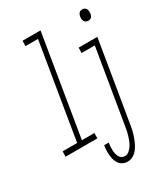

<svg xmlns="http://www.w3.org/2000/svg" viewBox="-273 -839 1015 1157"><g transform="rotate(-30 235.0 -261.0)"><path d="M-46 0 -45 -37H56L165 -698H78L79 -735H204L89 -37H176L175 0ZM483 -641Q474 -641 467 -645Q460 -649 456 -656.5Q452 -664 451.5 -672.5Q451 -681 453 -690Q454 -695 456.5 -701Q459 -707 463.5 -711.5Q468 -716 473.5 -717.5Q479 -719 485 -719Q494 -719 501 -715Q508 -711 511.5 -703.5Q515 -696 515.5 -687.5Q516 -679 515 -670Q514 -665 511.5 -659Q509 -653 504.5 -648.5Q500 -644 494 -642.5Q488 -641 483 -641ZM266 213Q248 213 233 206Q218 199 208.5 186.5Q199 174 194 158Q189 142 187.5 125Q186 108 186.5 91Q187 74 190 56H222Q220 69 219 81.5Q218 94 218.5 106.5Q219 119 221.5 130.5Q224 142 229 152.5Q234 163 244 169.5Q254 176 267 176Q282 176 295.5 165Q309 154 318 140Q327 126 333 111Q339 96 343.5 81Q348 66 351.5 50.5Q355 35 357 19L442 -493H350L351 -530H481L389 25Q386 40 383.5 54.5Q381 69 376.5 83.5Q372 98 367 112Q362 126 355.5 139.5Q349 153 340.5 166Q332 179 320.5 190Q309 201 294.5 207Q280 213 266 213Z"/></g></svg>

Font: Iosevka Curly Slab XLtObl
Style: Regular
Weight: 200
Italic angle: -9°
Monospace: yes
Designer: Belleve Invis
Foundry: Belleve Invis
Version: Version 11.1.0; ttfautohint (v1.8.3)